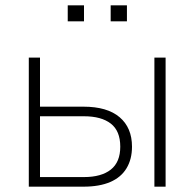

<svg xmlns="http://www.w3.org/2000/svg" viewBox="-20 -700 729 720"><path d="M88 0V-484H130V-300H293Q382 -300 428.5 -260.5Q475 -221 475 -150Q475 -103 454.5 -69Q434 -35 393.5 -17.5Q353 0 293 0ZM130 -36H295Q360 -36 395.5 -64Q431 -92 431 -150Q431 -209 395.5 -236.5Q360 -264 295 -264H130ZM559 0V-484H601V0ZM395 -620V-680H456V-620ZM234 -620V-680H295V-620Z"/></svg>

Font: Nunito Sans 12pt ExtraLight
Style: Regular
Weight: 200
Designer: Vernon Adams
Foundry: Vernon Adams
Version: Version 3.101;gftools[0.9.27]